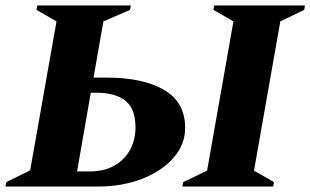

<svg xmlns="http://www.w3.org/2000/svg" viewBox="-50 -680 1132 700"><path d="M86 -660H427L424 -644L327 -602L291 -397H340Q472 -397 548.5 -352Q625 -307 625 -214Q625 -153 582.5 -104.5Q540 -56 468 -28Q396 0 308 0H-30L-27 -16L60 -59L156 -602L83 -644ZM231 -55H277Q330 -55 367.5 -76.5Q405 -98 424.5 -134.5Q444 -171 444 -215Q444 -284 407 -313Q370 -342 300 -342H281ZM615 0 618 -16 705 -58 801 -602 728 -644 731 -660H1062L1059 -644L972 -602L876 -58L949 -16L946 0Z"/></svg>

Font: Spectral ExtraBold
Style: Italic
Weight: 800
Italic angle: -10°
Designer: Jean-Baptiste Levee
Foundry: Production Type
Version: Version 2.001